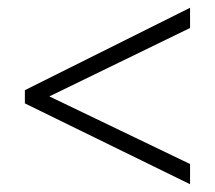

<svg xmlns="http://www.w3.org/2000/svg" viewBox="-20 -606 554 494"><path d="M469 -132 44 -340V-374L469 -586V-534L107 -358L469 -184Z"/></svg>

Font: Noto Sans Lao Looped SemiCondensed Light
Style: Regular
Weight: 300
Width: 4
Designer: Mark Frömberg, Ben Mitchell
Foundry: The Fontpad Ltd
Version: Version 1.002; ttfautohint (v1.8.4.7-5d5b)